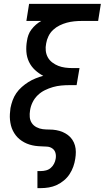

<svg xmlns="http://www.w3.org/2000/svg" viewBox="-20 -755 540 990"><path d="M173 215V127H191Q204 127 217.5 123.5Q231 120 241.5 111Q252 102 258.5 89.5Q265 77 267 64Q270 48 266 33.5Q262 19 250 10.5Q238 2 222.5 1Q207 0 191.5 -0.5Q176 -1 161.5 -3Q147 -5 132.5 -9.5Q118 -14 105 -21Q92 -28 81 -37Q70 -46 61.5 -57Q53 -68 46.5 -81Q40 -94 36.5 -108Q33 -122 31.5 -137Q30 -152 31 -167.5Q32 -183 34 -198Q38 -218 45 -237.5Q52 -257 64 -274.5Q76 -292 92.5 -306.5Q109 -321 126.5 -332Q144 -343 164 -351Q184 -359 203 -364Q180 -376 160.5 -394Q141 -412 129.5 -436Q118 -460 116 -488Q114 -516 119 -544Q121 -559 126.5 -574.5Q132 -590 142.5 -603.5Q153 -617 165.5 -628Q178 -639 193 -647H116L130 -735H500L486 -647H401Q382 -647 362.5 -645Q343 -643 324.5 -638Q306 -633 287.5 -624Q269 -615 254 -601Q239 -587 230 -568.5Q221 -550 218 -531Q214 -512 216 -493.5Q218 -475 226.5 -459.5Q235 -444 249.5 -433Q264 -422 280.5 -415.5Q297 -409 315.5 -406.5Q334 -404 353 -404H390L375 -316H338Q317 -316 295.5 -314Q274 -312 253 -306Q232 -300 211.5 -290Q191 -280 174.5 -264Q158 -248 148 -227.5Q138 -207 135 -186Q132 -168 133.5 -151Q135 -134 144 -120.5Q153 -107 168.5 -99Q184 -91 200.5 -89Q217 -87 235 -87Q253 -87 270 -84Q287 -81 302.5 -74.5Q318 -68 331 -58Q344 -48 353 -34.5Q362 -21 366.5 -5Q371 11 371 28.5Q371 46 368 64Q365 84 358 104Q351 124 339 142.5Q327 161 309.5 175.5Q292 190 272.5 199Q253 208 232 211.5Q211 215 191 215Z"/></svg>

Font: Iosevka Curly Slab Semibold
Style: Italic
Weight: 600
Italic angle: -9°
Monospace: yes
Designer: Belleve Invis
Foundry: Belleve Invis
Version: Version 22.1.2; ttfautohint (v1.8.4)